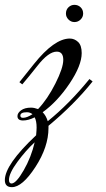

<svg xmlns="http://www.w3.org/2000/svg" viewBox="-137 -514 436 792"><path d="M232 -188 245 -178Q170 -84 63 5V14Q63 92 9 175Q-45 258 -88 258Q-117 258 -117 229Q-117 165 12 44Q14 22 14 12Q14 -15 6 -30Q-20 -17 -42 -17Q-65 -17 -65 -35Q-65 -48 -50 -59Q-35 -70 -9 -70Q4 -70 20 -64Q59 -105 91.5 -169.5Q124 -234 124 -267Q124 -301 97 -301Q63 -301 17 -242Q-21 -194 -45 -166L-57 -175L3 -250Q87 -355 151 -355Q170 -355 185 -341Q200 -327 200 -295Q200 -244 150 -169.5Q100 -95 39 -51Q53 -37 60 -14Q148 -85 232 -188ZM-89 243Q-70 242 -39 188Q-8 134 6 73Q-30 106 -65 153.5Q-100 201 -100 228Q-100 243 -89 243ZM-42 -28Q-26 -28 -3 -43Q-13 -51 -26 -51Q-53 -51 -53 -37Q-53 -28 -42 -28ZM206 -458Q206 -444 195.5 -433.5Q185 -423 170 -423Q156 -423 145.5 -433.5Q135 -444 135 -458Q135 -474 145.5 -484Q156 -494 170 -494Q185 -494 195.5 -484Q206 -474 206 -458Z"/></svg>

Font: Dynalight
Style: Regular
Weight: 400
Designer: Astigmatic (AOETI)
Foundry: Astigmatic (AOETI)
Version: Version 1.000